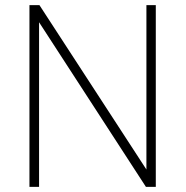

<svg xmlns="http://www.w3.org/2000/svg" viewBox="-20 -731 726 751"><path d="M589.4 0H550.8L132.8 -644V0H95.2V-710.9H134.3L552.7 -67.9V-710.9H589.4Z"/></svg>

Font: Robert Sans ExtraLight
Style: Regular
Weight: 250
Designer: Christian Robertson (extended by Adam Twardoch)
Foundry: Google
Version: Version 12.135;April 2, 2019;FontCreator 11.5.0.2425 64-bit;